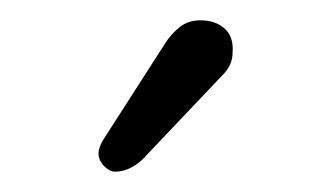

<svg xmlns="http://www.w3.org/2000/svg" viewBox="-20 -764 321 189"><path d="M93 -595Q88 -595 82.5 -600.5Q77 -606 77 -613Q77 -619 82 -627L143 -722Q148 -730 156.5 -737Q165 -744 177 -744Q192 -744 201 -736Q210 -728 209 -713Q209 -706 206.5 -700.5Q204 -695 199 -690L124 -611Q118 -604 110 -599.5Q102 -595 93 -595Z"/></svg>

Font: Quicksand Light
Style: Regular
Weight: 400
Version: Version 3.004